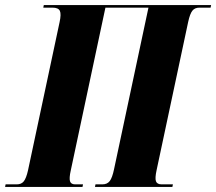

<svg xmlns="http://www.w3.org/2000/svg" viewBox="-67 -734 849 754"><path d="M-47 0 -45 -10H-1Q17 -10 26.5 -22Q36 -34 43 -65L167 -647Q174 -679 168 -691.5Q162 -704 139 -704H103L105 -714H762L760 -704H716Q698 -704 688.5 -692Q679 -680 672 -648L548 -66Q541 -34 545.5 -22Q550 -10 568 -10H612L610 0H306L308 -10H335Q354 -10 364 -23Q374 -36 381 -70L516 -704H347L211 -65Q204 -34 208 -22Q212 -10 228 -10H259L257 0Z"/></svg>

Font: Noto Serif Display ExtraCondensed Black
Style: Italic
Weight: 900
Width: 2
Italic angle: -12°
Designer: Monotype Design Team
Foundry: Monotype Imaging Inc.
Version: Version 2.009